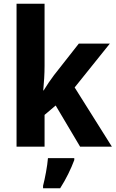

<svg xmlns="http://www.w3.org/2000/svg" viewBox="-20 -780 615 1021"><path d="M217 -430V-760H68V0H217V-169L276 -219L406 0H575L377 -315L564 -548H399L267 -380C249 -356 229 -327 212 -299H210C214 -342 217 -386 217 -430ZM375 71V61H235C232 102 219 170 209 208V221H300C332 171 357 119 375 71Z"/></svg>

Font: Noto Sans Armenian SemiCondensed Medium
Style: Regular
Weight: 500
Width: 4
Designer: Monotype Design Team
Foundry: Monotype Imaging Inc.
Version: Version 2.008